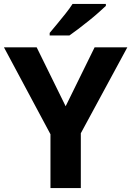

<svg xmlns="http://www.w3.org/2000/svg" viewBox="-20 -954 666 974"><path d="M313 -415 460 -714H626L390 -278V0H236V-273L0 -714H166ZM517 -924Q502 -910 479 -889.5Q456 -869 429 -847.5Q402 -826 376.5 -806.5Q351 -787 332 -774H232V-787Q248 -806 269.5 -832Q291 -858 312.5 -885Q334 -912 348 -934H517Z"/></svg>

Font: Noto Sans Lao
Style: Bold
Weight: 700
Designer: Monotype Design Team
Foundry: Monotype Imaging Inc.
Version: Version 2.003